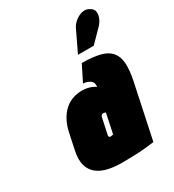

<svg xmlns="http://www.w3.org/2000/svg" viewBox="-179 -827 850 939"><g transform="rotate(-30 246.5 -357.5)"><path d="M464 -621Q478 -635 486.5 -653.5Q495 -672 493 -690Q491 -708 472 -718Q453 -730 431 -724.5Q409 -719 391 -704Q373 -689 365 -671L309 -554H398ZM311 -371Q307 -375 297 -380Q287 -385 272 -389Q257 -393 238 -393Q211 -393 186 -384.5Q161 -376 140.5 -358Q120 -340 104.5 -312Q89 -284 81 -246L62 -156Q52 -108 61 -76Q70 -44 94.5 -24.5Q119 -5 154.5 3Q190 11 233 11Q253 11 272 10.5Q291 10 309.5 9.5Q328 9 345.5 7.5Q363 6 380.5 4Q398 2 415 0L480 -307Q492 -365 489 -404Q486 -443 465.5 -466.5Q445 -490 405 -500Q365 -510 305 -510L260 -420Q269 -420 279 -417Q289 -414 297.5 -408.5Q306 -403 310 -393.5Q314 -384 311 -371ZM286 -240 263 -131Q263 -131 262 -130.5Q261 -130 259.5 -130Q258 -130 256.5 -129.5Q255 -129 253 -128.5Q251 -128 249 -128Q246 -128 244 -128.5Q242 -129 240.5 -130.5Q239 -132 238.5 -134Q238 -136 238 -138L258 -232Q259 -235 260 -237.5Q261 -240 263 -241.5Q265 -243 267 -244Q269 -245 272 -245Q275 -245 277.5 -244.5Q280 -244 282.5 -243Q285 -242 286 -240Z"/></g></svg>

Font: Advent Pro Black
Style: Italic
Weight: 900
Italic angle: -12°
Version: Version 3.000